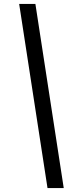

<svg xmlns="http://www.w3.org/2000/svg" viewBox="-20 -862 392 982"><path d="M306 100H223L78 -842H161Z"/></svg>

Font: Montserrat Medium
Style: Italic
Weight: 500
Italic angle: -11.3°
Designer: Julieta Ulanovsky
Foundry: Julieta Ulanovsky
Version: Version 9.000; ttfautohint (v1.8.4.7-5d5b)